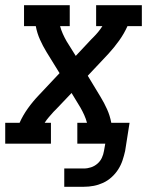

<svg xmlns="http://www.w3.org/2000/svg" viewBox="-44 -550 564 735"><path d="M202 165V95H277Q291 95 304.5 90.5Q318 86 329 76.5Q340 67 346 54Q352 41 354 28L359 0H252V-80H289Q285 -95 278.5 -109.5Q272 -124 264 -138L230 -194L170 -131Q168 -129 165.5 -126.5Q163 -124 161 -122Q152 -112 143 -101.5Q134 -91 127 -80H151V0H-24V-80H31Q44 -109 63 -135.5Q82 -162 105 -186L184 -270L134 -351Q120 -374 109 -398.5Q98 -423 93 -450H48V-530H223V-450H186Q190 -435 196.5 -420.5Q203 -406 211 -392L246 -336L305 -399Q307 -401 309.5 -403.5Q312 -406 314 -408Q324 -418 332.5 -428.5Q341 -439 348 -450H324V-530H499V-450H444Q431 -421 412 -394.5Q393 -368 371 -344L292 -260L341 -179Q355 -156 366 -131.5Q377 -107 382 -80H452L435 28Q431 46 425 64Q419 82 408.5 98.5Q398 115 383 128.5Q368 142 350.5 150Q333 158 314.5 161.5Q296 165 277 165Z"/></svg>

Font: Iosevka Curly Slab MdObl
Style: Regular
Weight: 500
Italic angle: -9°
Monospace: yes
Designer: Belleve Invis
Foundry: Belleve Invis
Version: Version 11.0.0; ttfautohint (v1.8.3)